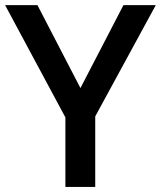

<svg xmlns="http://www.w3.org/2000/svg" viewBox="-20 -734 632 754"><path d="M127 -713.9 295.9 -388.2 464.8 -713.9H591.8L354 -276.9V0H236.8V-272.9L0 -713.9Z"/></svg>

Font: Open Sans
Style: SemiBold
Weight: 600
Foundry: Ascender Corporation
Version: Version 1.10